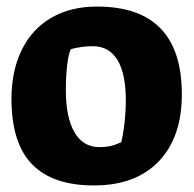

<svg xmlns="http://www.w3.org/2000/svg" viewBox="-20 -553 593 586"><path d="M15 -251Q15 -337 46.5 -401Q78 -465 137 -499Q196 -533 276 -533Q535 -533 535 -265Q535 -134 464.5 -60.5Q394 13 267 13Q140 13 77.5 -52Q15 -117 15 -251ZM350 -119Q356 -142 360 -178Q364 -214 364 -247Q364 -328 338.5 -370Q313 -412 263 -412Q230 -412 196 -403Q189 -388 185 -354.5Q181 -321 181 -278Q181 -194 207.5 -149Q234 -104 283 -104Q303 -104 318 -107.5Q333 -111 350 -119Z"/></svg>

Font: Suez One
Style: Regular
Weight: 400
Designer: Michal Sahar
Foundry: Hagilda
Version: Version 1.001